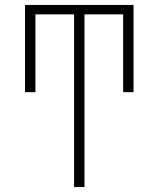

<svg xmlns="http://www.w3.org/2000/svg" viewBox="-20 -755 640 775"><path d="M279 0V-697H123V-383H81V-735H519V-383H477V-697H321V0Z"/></svg>

Font: Iosevka Extralight Extended
Style: Regular
Weight: 200
Width: 7
Monospace: yes
Designer: Belleve Invis
Foundry: Belleve Invis
Version: Version 32.5.0; ttfautohint (v1.8.4)